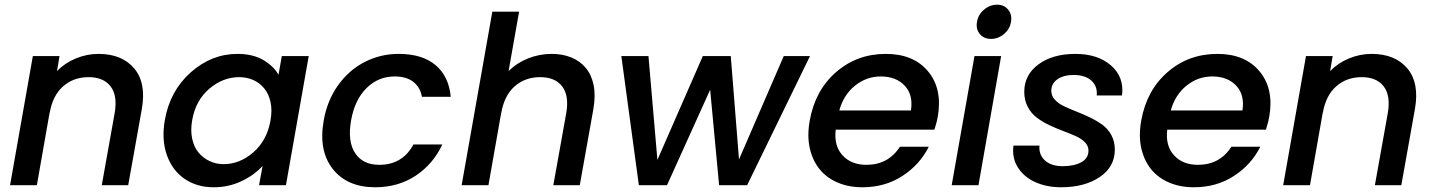

<svg xmlns="http://www.w3.org/2000/svg" viewBox="-20 -790 6120 819"><path d="M414.1 0 469.2 -308.1Q481.9 -382.3 451.7 -421.6Q421.4 -460.9 357.9 -460.9Q293.5 -460.9 249 -421.6Q204.6 -382.3 191.9 -308.1V-311L137.2 0H22.9L120.1 -550.8H233.9L223.1 -486.8Q256.8 -521.5 303.7 -540.8Q350.6 -560.1 399.9 -560.1Q500 -560.1 552.2 -498.5Q604.5 -437 585 -325.2L526.9 0Z M683.1 -277.8Q705.1 -402.8 793.7 -481.4Q882.3 -560.1 993.2 -560.1Q1057.6 -560.1 1101.8 -534.7Q1146 -509.3 1168 -471.2L1182.1 -550.8H1296.9L1199.7 0H1085L1100.1 -82Q1064.5 -43 1010 -17.1Q955.6 8.8 891.1 8.8Q819.8 8.8 767.3 -27.1Q714.8 -63 691.7 -128.9Q668.5 -194.8 683.1 -277.8ZM1133.8 -275.9Q1141.6 -320.3 1134 -354.7Q1126.5 -389.2 1107.2 -412.8Q1087.9 -436.5 1060.3 -448.7Q1032.7 -460.9 1000 -460.9Q931.6 -460.9 873.3 -411.9Q814.9 -362.8 799.8 -277.8Q792 -234.4 799.8 -198.2Q807.6 -162.1 827.1 -138.9Q846.7 -115.7 874.3 -102.8Q901.9 -89.8 934.1 -89.8Q1002.4 -89.8 1060.5 -140.1Q1118.7 -190.4 1133.8 -275.9Z M1360.8 -275.9Q1375.5 -360.4 1421.4 -425.3Q1467.3 -490.2 1534.7 -525.1Q1602.1 -560.1 1680.7 -560.1Q1780.8 -560.1 1837.6 -512.5Q1894.5 -464.8 1902.8 -377H1779.8Q1772.5 -418 1742.9 -440.9Q1713.4 -463.9 1663.6 -463.9Q1593.8 -463.9 1543.5 -414.3Q1493.2 -364.7 1477.5 -275.9Q1461.9 -186.5 1494.9 -136.7Q1527.8 -86.9 1597.7 -86.9Q1696.8 -86.9 1743.7 -173.8H1866.7Q1828.1 -90.3 1753.4 -40.8Q1678.7 8.8 1580.6 8.8Q1460.9 8.8 1399.4 -69.3Q1337.9 -147.5 1360.8 -275.9Z M1949.2 0 2080.1 -740.2H2194.3L2149.4 -486.8Q2184.1 -521.5 2232.4 -540.8Q2280.8 -560.1 2333.5 -560.1Q2379.9 -560.1 2417 -544.9Q2454.1 -529.8 2478.8 -500.2Q2503.4 -470.7 2512.2 -426.8Q2521 -382.8 2511.2 -325.2L2453.1 0H2340.3L2395.5 -308.1Q2408.2 -382.3 2377.9 -421.6Q2347.7 -460.9 2284.2 -460.9Q2219.7 -460.9 2175.3 -421.6Q2130.9 -382.3 2118.2 -308.1V-310.1L2063.5 0Z M2705.1 0 2630.4 -550.8H2746.1L2784.2 -107.9L2978 -550.8H3097.2L3132.3 -109.9L3323.2 -550.8H3435.1L3167 0H3047.4L3009.3 -407.2L2825.2 0Z M3736.8 -463.9Q3676.3 -463.9 3627.4 -424.8Q3578.6 -385.7 3560.1 -318.8H3865.7Q3876 -385.3 3839.1 -424.6Q3802.2 -463.9 3736.8 -463.9ZM3941.9 -164.1Q3903.8 -87.9 3829.6 -39.6Q3755.4 8.8 3658.7 8.8Q3599.6 8.8 3552.5 -11.5Q3505.4 -31.7 3475.6 -68.8Q3445.8 -106 3434.1 -158.4Q3422.4 -210.9 3434.1 -275.9Q3457 -404.8 3546.4 -482.4Q3635.7 -560.1 3758.8 -560.1Q3877 -560.1 3939 -485.4Q4001 -410.6 3980 -291Q3977.1 -272.5 3965.8 -236.8H3544.9Q3536.6 -168.5 3573.7 -127.7Q3610.8 -86.9 3675.8 -86.9Q3769 -86.9 3818.8 -164.1Z M4039.6 0 4136.7 -550.8H4250.5L4153.8 0ZM4207.5 -624Q4176.8 -624 4159.4 -645Q4142.1 -666 4147.5 -696.8Q4152.3 -727.5 4177.5 -748.8Q4202.6 -770 4233.4 -770Q4263.2 -770 4280.5 -748.8Q4297.9 -727.5 4292.5 -696.8Q4287.6 -666 4262.7 -645Q4237.8 -624 4207.5 -624Z M4735.4 -151.9Q4735.4 -78.1 4670.9 -34.7Q4606.4 8.8 4506.3 8.8Q4444.3 8.8 4395.5 -13.4Q4346.7 -35.6 4321.3 -76.7Q4295.9 -117.7 4303.2 -168.9H4414.1Q4410.2 -130.9 4437 -106Q4463.9 -81.1 4513.2 -81.1Q4561.5 -81.1 4592.3 -97.9Q4623 -114.7 4623 -147.9Q4623 -167.5 4607.9 -183.1Q4592.8 -198.7 4568.6 -209.5Q4544.4 -220.2 4515.1 -231.2Q4485.8 -242.2 4456.8 -255.9Q4427.7 -269.5 4403.6 -287.4Q4379.4 -305.2 4364.3 -333.5Q4349.1 -361.8 4349.1 -397.9Q4349.1 -470.7 4409.7 -515.4Q4470.2 -560.1 4567.4 -560.1Q4662.6 -560.1 4719.2 -510.7Q4775.9 -461.4 4766.1 -382.8H4658.2Q4662.1 -421.9 4635.5 -446Q4608.9 -470.2 4560.1 -470.2Q4517.1 -470.2 4490.7 -451.9Q4464.4 -433.6 4464.4 -402.8Q4464.4 -381.8 4479.2 -365.2Q4494.1 -348.6 4518.1 -337.2Q4542 -325.7 4570.8 -314.5Q4599.6 -303.2 4628.7 -289.3Q4657.7 -275.4 4681.6 -258.3Q4705.6 -241.2 4720.5 -213.9Q4735.4 -186.5 4735.4 -151.9Z M5150.9 -463.9Q5090.3 -463.9 5041.5 -424.8Q4992.7 -385.7 4974.1 -318.8H5279.8Q5290 -385.3 5253.2 -424.6Q5216.3 -463.9 5150.9 -463.9ZM5356 -164.1Q5317.9 -87.9 5243.7 -39.6Q5169.4 8.8 5072.8 8.8Q5013.7 8.8 4966.6 -11.5Q4919.4 -31.7 4889.6 -68.8Q4859.9 -106 4848.1 -158.4Q4836.4 -210.9 4848.1 -275.9Q4871.1 -404.8 4960.4 -482.4Q5049.8 -560.1 5172.9 -560.1Q5291 -560.1 5353 -485.4Q5415 -410.6 5394 -291Q5391.1 -272.5 5379.9 -236.8H4959Q4950.7 -168.5 4987.8 -127.7Q5024.9 -86.9 5089.8 -86.9Q5183.1 -86.9 5232.9 -164.1Z M5844.7 0 5899.9 -308.1Q5912.6 -382.3 5882.3 -421.6Q5852.1 -460.9 5788.6 -460.9Q5724.1 -460.9 5679.7 -421.6Q5635.3 -382.3 5622.6 -308.1V-311L5567.9 0H5453.6L5550.8 -550.8H5664.6L5653.8 -486.8Q5687.5 -521.5 5734.4 -540.8Q5781.2 -560.1 5830.6 -560.1Q5930.7 -560.1 5982.9 -498.5Q6035.2 -437 6015.6 -325.2L5957.5 0Z"/></svg>

Font: Poppins Medium
Style: Italic
Weight: 500
Italic angle: -10°
Designer: Ninad Kale (Devanagari), Jonny Pinhorn (Latin)
Foundry: Indian Type Foundry
Version: Version 3.200;PS 1.000;hotconv 16.6.54;makeotf.lib2.5.65590